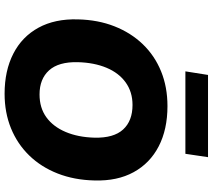

<svg xmlns="http://www.w3.org/2000/svg" viewBox="-66 -872 948 857"><g transform="rotate(90 408.5 -443.0)"><path d="M398 11Q295 11 219 -28Q143 -67 103 -140.5Q63 -214 66 -316Q68 -406 97 -479.5Q126 -553 177 -606Q228 -659 298 -687.5Q368 -716 453 -716Q557 -716 632.5 -677Q708 -638 748 -565Q788 -492 785 -390Q783 -300 754 -226Q725 -152 673.5 -99Q622 -46 552 -17.5Q482 11 398 11ZM401 -145Q461 -145 503 -175.5Q545 -206 568.5 -261.5Q592 -317 594 -390Q596 -476 557.5 -518Q519 -560 448 -560Q390 -560 347.5 -529.5Q305 -499 282 -444Q259 -389 257 -316Q255 -230 293.5 -187.5Q332 -145 401 -145ZM298 -796 314 -897H681L666 -796Z"/></g></svg>

Font: Nunito Sans 11pt Black
Style: Italic
Weight: 900
Italic angle: -9°
Version: Version 3.101;gftools[0.9.27]